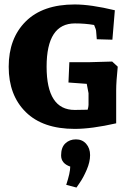

<svg xmlns="http://www.w3.org/2000/svg" viewBox="-20 -567 600 861"><path d="M315 -547Q387 -547 495 -521L484 -389L414 -391L411 -428Q411 -434 402 -455Q362 -462 316 -462Q189 -462 189 -268Q189 -74 315 -74Q353 -74 373 -75Q377 -88 377 -97V-149L369 -191L287 -197L291 -288H377L483 -291L508 -268Q501 -200 501 -162V-14Q391 11 315 11Q172 11 95.5 -64.5Q19 -140 19 -267.5Q19 -395 95.5 -471Q172 -547 315 -547ZM295 180Q254 166 254 130Q254 94 273 76Q292 58 320.5 58Q349 58 366.5 78Q384 98 384 128.5Q384 159 369 194Q354 229 338 252L323 274L277 262Q295 207 295 180Z"/></svg>

Font: Andada SC
Style: Bold
Weight: 700
Designer: Carolina Giovagnoli
Foundry: Carolina Giovagnoli
Version: Version 1.003